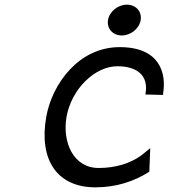

<svg xmlns="http://www.w3.org/2000/svg" viewBox="-20 -792 780 823"><path d="M502 -640C540 -640 577 -669 583 -706C589 -743 562 -772 524 -772C486 -772 449 -743 443 -706C437 -669 464 -640 502 -640ZM403 -72C293 -72 247 -184 265 -290C286 -411 387 -508 483 -508C567 -508 617 -469 604 -392L603 -387L679 -385V-390C694 -479 665 -590 493 -590C317 -590 203 -432 178 -290C146 -105 226 11 389 11C479 11 555 -15 617 -54L620 -56L624 -157L586 -126C539 -92 477 -72 403 -72Z"/></svg>

Font: Charger Monospace
Style: Regular
Weight: 400
Designer: Jasper
Foundry: Cannot Into Space Fonts
Version: Version 0.980